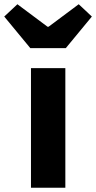

<svg xmlns="http://www.w3.org/2000/svg" viewBox="-70 -885 453 905"><path d="M76 0V-564H238V0ZM73 -658 -50 -807 12 -865 154 -759H159L301 -865L363 -807L240 -658Z"/></svg>

Font: Noto Sans SC ExtraBold
Style: Regular
Weight: 800
Designer: Ryoko NISHIZUKA 西塚涼子 (kana, bopomofo & ideographs); Paul D. Hunt (Latin, Greek & Cyrillic); Sandoll Communications 산돌커뮤니
Foundry: Adobe
Version: Version 2.004-H2;hotconv 1.0.118;makeotfexe 2.5.65603